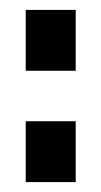

<svg xmlns="http://www.w3.org/2000/svg" viewBox="-20 -438 205 388"><path d="M32 -295V-418H133V-295ZM32 -70V-193H133V-70Z"/></svg>

Font: Teko Regular
Style: Regular
Weight: 400
Designer: Manushi Parikh, Jonny Pinhorn
Foundry: Indian Type Foundry
Version: Version 1.105;PS 1.0;hotconv 1.0.78;makeotf.lib2.5.61930; tt